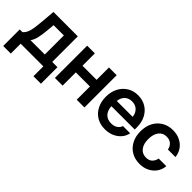

<svg xmlns="http://www.w3.org/2000/svg" viewBox="67 -1269 2171 2171"><g transform="rotate(45 1152.0 -184.0)"><path d="M10.7 158.2V-106.4H53.7Q87.9 -133.8 102.5 -186Q117.2 -238.3 124.5 -327.1L140.6 -515.6H530.3V-106.4H614.3V158.2H494.6V0H132.3V158.2ZM182.6 -106.4H411.6V-411.1H247.6L239.7 -327.1Q233.4 -251 220.9 -196Q208.5 -141.1 182.6 -106.4Z M802.7 -515.6V-317.9H1028.3V-515.6H1151.9V0H1028.3V-211.4H802.7V0H679.7V-515.6Z M1488.3 11.7Q1411.1 11.7 1354.5 -22.9Q1297.9 -57.6 1267.3 -118.4Q1236.8 -179.2 1236.8 -257.3Q1236.8 -335.9 1268.3 -396.7Q1299.8 -457.5 1355.5 -492.4Q1411.1 -527.3 1483.4 -527.3Q1557.6 -527.3 1613.3 -493.2Q1668.9 -459 1699.7 -398.7Q1730.5 -338.4 1730.5 -259.3V-225.6H1357.4Q1359.9 -162.6 1394.5 -124Q1429.2 -85.4 1491.2 -85.4Q1537.6 -85.4 1567.9 -105.7Q1598.1 -126 1608.9 -159.2H1724.1Q1714.4 -108.9 1681.4 -70.3Q1648.4 -31.7 1598.6 -10Q1548.8 11.7 1488.3 11.7ZM1358.4 -310.5H1612.3Q1606.4 -365.7 1572.5 -397.7Q1538.6 -429.7 1485.4 -429.7Q1431.6 -429.7 1398.2 -397.7Q1364.7 -365.7 1358.4 -310.5Z M2042 11.7Q1966.8 11.7 1909.9 -22.5Q1853 -56.6 1821.5 -117.2Q1790 -177.7 1790 -257.3Q1790 -336.9 1821.5 -397.7Q1853 -458.5 1909.9 -492.9Q1966.8 -527.3 2042 -527.3Q2106.9 -527.3 2157.7 -502.2Q2208.5 -477.1 2239.5 -432.9Q2270.5 -388.7 2275.9 -331.1H2155.3Q2148.4 -372.6 2119.9 -398.7Q2091.3 -424.8 2043.5 -424.8Q1982.9 -424.8 1948.7 -379.4Q1914.6 -334 1914.6 -257.3Q1914.6 -181.2 1948.7 -136Q1982.9 -90.8 2043.5 -90.8Q2091.8 -90.8 2118.7 -116.5Q2145.5 -142.1 2154.3 -185.1H2275.9Q2271.5 -128.4 2240.5 -84Q2209.5 -39.6 2158.4 -13.9Q2107.4 11.7 2042 11.7Z"/></g></svg>

Font: Inter Display SemiBold
Style: Regular
Weight: 600
Designer: Rasmus Andersson
Foundry: rsms
Version: Version 4.001;git-9221beed3